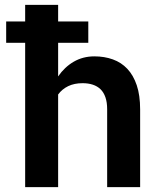

<svg xmlns="http://www.w3.org/2000/svg" viewBox="-20 -770 655 790"><path d="M343.3 -593.8H219.2V-455.6Q245.6 -494.1 283.4 -516.1Q321.3 -538.1 368.2 -538.1Q409.7 -538.1 444.3 -525.6Q479 -513.2 503.9 -486.8Q528.8 -460.4 542.7 -419.2Q556.6 -377.9 556.6 -319.8V0H420.9V-320.8Q420.9 -349.1 413.8 -369.6Q406.7 -390.1 393.6 -402.8Q380.4 -415.5 361.8 -421.6Q343.3 -427.7 319.8 -427.7Q285.6 -427.7 260.5 -415.5Q235.4 -403.3 219.2 -381.3V0H83.5V-593.8H5.4V-681.6H83.5V-750H219.2V-681.6H343.3Z"/></svg>

Font: Roboto Mono
Style: Bold
Weight: 700
Designer: Google
Version: Version 2.000985; 2015; ttfautohint (v1.3)